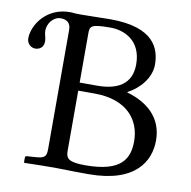

<svg xmlns="http://www.w3.org/2000/svg" viewBox="-75 -721 791 797"><g transform="rotate(10 321.0 -322.5)"><path d="M123.6 -615.3C147 -615 166 -605.3 166 -574V-71C166 -36 155.7 -31.8 114 -29L84 -27C79 -26.7 77 -24 77 -19V0L79 2C126 1 167 0 206 0C246 0 260 2 349 2C548 2 601 -98 601 -184C601 -280 536 -335 449 -360V-362C499.1 -387.4 542 -438.7 542 -493C542 -560 513 -647 327 -647C292 -647 246 -645 206 -645C167 -645 173.3 -647 156 -647C58 -647 5 -566 5 -510C5 -490 20 -473 41 -473C57 -473 76 -483 76 -509C76 -525.7 69 -537.7 69 -554C69 -583.3 92 -615 123.6 -615.3ZM247 -332H316C453 -332 512 -255 512 -165C512 -92 482 -32 330 -32C260 -32 247 -45 247 -78ZM247 -570C247 -603 247 -613 334 -613C390 -613 465 -583 465 -481C465 -396 404 -366 321 -366H247Z"/></g></svg>

Font: Libertinus Math
Style: Regular
Weight: 400
Designer: Philipp H. Poll
Foundry: Khaled Hosny
Version: Version 6.2